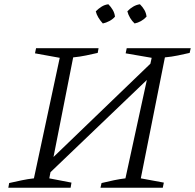

<svg xmlns="http://www.w3.org/2000/svg" viewBox="-20 -880 914 900"><path d="M174 -32 188 -103 723 -618 709 -544ZM19 0 23 -22Q54 -29 82.5 -35Q111 -41 139 -44L260 -609L144 -630L149 -654H442L438 -632Q412 -626 383 -620Q354 -614 323 -611L211 -44L315 -24L311 0ZM451 0 456 -22Q485 -29 513.5 -35Q542 -41 568 -44L691 -609L569 -630L574 -654H874L869 -632Q843 -626 814 -620Q785 -614 753 -611L640 -44L748 -24L743 0ZM488 -860Q500 -848 508.5 -833.5Q517 -819 519 -802Q509 -790 493 -781.5Q477 -773 462 -770Q450 -783 441 -798Q432 -813 429 -827Q442 -840 456.5 -849Q471 -858 488 -860ZM636 -860Q649 -847 657 -833Q665 -819 667 -802Q655 -789 640.5 -781Q626 -773 611 -770Q599 -781 590 -796Q581 -811 577 -827Q589 -840 604.5 -849Q620 -858 636 -860Z"/></svg>

Font: Piazzolla 8pt ExtraLight
Style: Italic
Weight: 250
Italic angle: -11.3°
Designer: Juan Pablo del Peral
Foundry: Huerta Tipografica
Version: Version 2.001